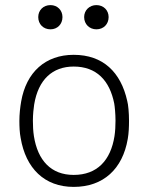

<svg xmlns="http://www.w3.org/2000/svg" viewBox="-20 -726 582 753"><path d="M178 -611C205 -611 225 -631 225 -659C225 -686 205 -706 178 -706C150 -706 130 -686 130 -659C130 -631 150 -611 178 -611ZM358 -611C386 -611 406 -631 406 -659C406 -686 386 -706 358 -706C331 -706 310 -686 310 -659C310 -631 331 -611 358 -611ZM269 7C386 7 461 -64 481 -181C485 -203 486 -229 486 -252C486 -283 483 -316 479 -330C454 -443 384 -511 269 -511C158 -511 83 -443 63 -328C59 -305 56 -278 56 -252C56 -230 57 -205 61 -185C81 -66 154 7 269 7ZM269 -40C180 -40 128 -97 113 -192C110 -211 109 -232 109 -253C109 -278 112 -303 114 -316C130 -414 186 -465 269 -465C358 -465 410 -411 428 -320C430 -309 433 -280 433 -253C433 -234 432 -211 429 -192C414 -97 361 -40 269 -40Z"/></svg>

Font: Arthouse Owned Light
Style: Regular
Weight: 300
Designer: Jeremy Tribby
Foundry: Tribby Type
Version: Version 1.000;PS 001.000;hotconv 1.0.88;makeotf.lib2.5.64775